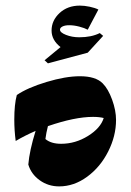

<svg xmlns="http://www.w3.org/2000/svg" viewBox="-20 -650 469 685"><path d="M394 -222Q394 -165 366 -109.5Q338 -54 291 -19.5Q244 15 191 15Q152 15 121.5 -7Q91 -29 81 -63Q85 -112 107 -183Q68 -166 36 -147Q31 -185 31 -223Q31 -278 40 -311Q78 -337 146 -357.5Q214 -378 265 -378Q321 -378 346 -353Q366 -333 380 -294.5Q394 -256 394 -222ZM350 -229Q334 -233 312 -233Q247 -233 151 -200Q145 -177 142 -154Q162 -137 198 -137Q249 -137 294 -165Q339 -193 350 -229ZM348 -522 293 -462 151 -424 139 -435 196 -482Q164 -507 164 -541Q164 -577 192.5 -603.5Q221 -630 265 -630Q281 -630 300 -626Q319 -622 331 -616L293 -544Q282 -550 263 -555Q244 -560 227 -560Q212 -560 203 -555.5Q194 -551 194 -544Q194 -534 215.5 -525.5Q237 -517 263 -517Q306 -517 336 -532Z"/></svg>

Font: Rakkas
Style: Regular
Weight: 400
Designer: Zeynep Akay
Foundry: Zeynep Akay
Version: Version 2.000